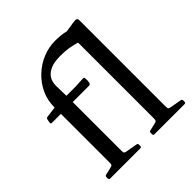

<svg xmlns="http://www.w3.org/2000/svg" viewBox="-197 -904 1056 1056"><g transform="rotate(-45 331.0 -376.0)"><path d="M54 -443Q46 -443 47 -453L51 -474Q53 -483 63 -484L125 -492H287L349 -495Q358 -495 358 -485Q359 -477 358.5 -468.5Q358 -460 356 -452Q353 -443 344 -443ZM469 0V-741L535 -751Q549 -753 555 -749.5Q561 -746 561 -733V0ZM125 -493Q125 -549 147 -595.5Q169 -642 206.5 -677Q244 -712 290.5 -731Q337 -750 385 -750Q432 -750 465 -742Q498 -734 522 -724L486 -648Q460 -657 426.5 -664Q393 -671 344 -671Q302 -671 273 -659Q244 -647 229.5 -625Q215 -603 215 -571Q215 -536 216 -521.5Q217 -507 217 -492V0H125ZM65 0Q56 0 56 -10V-20Q56 -30 66 -31L105 -40Q119 -43 122 -47Q125 -51 125 -65V-180H217V-64Q217 -51 220.5 -47Q224 -43 238 -41L300 -30Q309 -29 309 -19V-9Q309 0 299 0ZM409 0Q400 0 400 -10V-20Q400 -30 410 -31L449 -40Q463 -43 466 -47Q469 -51 469 -65V-180H561V-64Q561 -51 564.5 -47Q568 -43 582 -41L644 -30Q653 -29 653 -19V-9Q653 0 643 0Z"/></g></svg>

Font: Hahmlet
Style: Regular
Weight: 400
Designer: Minjoo Ham & Mark Frömberg
Foundry: hypertype
Version: Version 1.001; ttfautohint (v1.8.3)